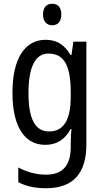

<svg xmlns="http://www.w3.org/2000/svg" viewBox="-20 -758 548 1018"><path d="M257 -738C227 -738 208 -719 208 -681C208 -644 228 -624 257 -624C287 -624 305 -644 305 -681C305 -719 287 -738 257 -738ZM222 -547C112 -547 46 -448 46 -266C46 -87 110 10 220 10C280 10 323 -17 355 -74H359C356 -48 355 -15 355 5V22C355 123 309 168 224 168C173 168 124 155 77 130V208C119 230 166 240 224 240C372 240 438 157 438 7V-537H369L359 -466H354C322 -522 279 -547 222 -547ZM237 -474C319 -474 355 -412 355 -269V-245C355 -121 317 -61 240 -61C167 -61 131 -126 131 -265C131 -401 166 -474 237 -474Z"/></svg>

Font: Noto Sans Myanmar UI Condensed
Style: Regular
Weight: 400
Width: 3
Designer: Monotype Design Team
Foundry: Monotype Imaging Inc.
Version: Version 2.103